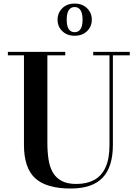

<svg xmlns="http://www.w3.org/2000/svg" viewBox="-20 -1040 774 1074"><path d="M706 -750V-730.5H611.5V-230Q611.5 -106.5 554 -46Q496.5 14.5 375.5 14.5Q239.5 14.5 176.8 -43Q114 -100.5 114 -230V-730.5H24V-750H345V-730.5H245V-240Q245 -190.5 251.5 -148.5Q258 -106.5 275.2 -76Q292.5 -45.5 324.5 -28.2Q356.5 -11 407 -11Q464.5 -11 506 -33Q547.5 -55 570 -103.2Q592.5 -151.5 592.5 -230V-730.5H501.5V-750ZM397.5 -840Q355 -840 328.5 -865.8Q302 -891.5 302 -929.5Q302 -968 328.5 -994Q355 -1020 397.5 -1020Q440.5 -1020 467 -994Q493.5 -968 493.5 -929.5Q493.5 -891.5 467 -865.8Q440.5 -840 397.5 -840ZM397.5 -860Q413 -860 423 -868.8Q433 -877.5 437.5 -893Q442 -908.5 442 -929.5Q442 -951 437.5 -966.8Q433 -982.5 423 -991.5Q413 -1000.5 397.5 -1000.5Q382 -1000.5 372 -991.5Q362 -982.5 357.5 -966.8Q353 -951 353 -929.5Q353 -908.5 357.5 -893Q362 -877.5 372 -868.8Q382 -860 397.5 -860Z"/></svg>

Font: Bodoni Moda 11pt SemiBold
Style: Regular
Weight: 600
Designer: Owen Earl
Foundry: indestructible type
Version: Version 2.004